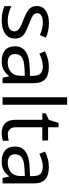

<svg xmlns="http://www.w3.org/2000/svg" viewBox="705 -1505 810 2260"><g transform="rotate(90 1110.0 -375.0)"><path d="M434 -148Q434 -70 376 -30Q318 10 220 10Q164 10 123.5 1Q83 -8 52 -24V-104Q84 -88 129.5 -74.5Q175 -61 222 -61Q289 -61 319 -82.5Q349 -104 349 -140Q349 -160 338 -176Q327 -192 298.5 -208Q270 -224 217 -244Q165 -264 128 -284Q91 -304 71 -332Q51 -360 51 -404Q51 -472 106.5 -509Q162 -546 252 -546Q301 -546 343.5 -536.5Q386 -527 423 -510L393 -440Q359 -454 322 -464Q285 -474 246 -474Q192 -474 163.5 -456.5Q135 -439 135 -409Q135 -387 148 -371.5Q161 -356 191.5 -341.5Q222 -327 273 -307Q324 -288 360 -268Q396 -248 415 -219.5Q434 -191 434 -148Z M767 -545Q865 -545 912 -502Q959 -459 959 -365V0H895L878 -76H874Q839 -32 800.5 -11Q762 10 694 10Q621 10 573 -28.5Q525 -67 525 -149Q525 -229 588 -272.5Q651 -316 782 -320L873 -323V-355Q873 -422 844 -448Q815 -474 762 -474Q720 -474 682 -461.5Q644 -449 611 -433L584 -499Q619 -518 667 -531.5Q715 -545 767 -545ZM793 -259Q693 -255 654.5 -227Q616 -199 616 -148Q616 -103 643.5 -82Q671 -61 714 -61Q782 -61 827 -98.5Q872 -136 872 -214V-262Z M1213 0H1125V-760H1213Z M1562 -62Q1582 -62 1603 -65.5Q1624 -69 1637 -73V-6Q1623 1 1597 5.5Q1571 10 1547 10Q1505 10 1469.5 -4.5Q1434 -19 1412 -55Q1390 -91 1390 -156V-468H1314V-510L1391 -545L1426 -659H1478V-536H1633V-468H1478V-158Q1478 -109 1501.5 -85.5Q1525 -62 1562 -62Z M1947 -545Q2045 -545 2092 -502Q2139 -459 2139 -365V0H2075L2058 -76H2054Q2019 -32 1980.5 -11Q1942 10 1874 10Q1801 10 1753 -28.5Q1705 -67 1705 -149Q1705 -229 1768 -272.5Q1831 -316 1962 -320L2053 -323V-355Q2053 -422 2024 -448Q1995 -474 1942 -474Q1900 -474 1862 -461.5Q1824 -449 1791 -433L1764 -499Q1799 -518 1847 -531.5Q1895 -545 1947 -545ZM1973 -259Q1873 -255 1834.5 -227Q1796 -199 1796 -148Q1796 -103 1823.5 -82Q1851 -61 1894 -61Q1962 -61 2007 -98.5Q2052 -136 2052 -214V-262Z"/></g></svg>

Font: Go Noto Current
Style: Regular
Weight: 400
Designer: Monotype Design Team
Foundry: Monotype Imaging Inc.
Version: Version 2.007; ttfautohint (v1.8) -l 8 -r 50 -G 200 -x 14 -D